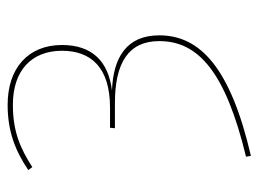

<svg xmlns="http://www.w3.org/2000/svg" viewBox="-104 -464 652 483"><g transform="rotate(-90 221.5 -222.0)"><path d="M200.1 -528.3C132.1 -528.3 84 -508.7 35.7 -476.4L43.1 -466.3C91.4 -496.9 132.6 -515.1 200.1 -515.1C287.4 -515.1 335.8 -466.9 335.8 -391.6C335.8 -319.6 294.8 -270.7 192.6 -270.7H142.1L140.9 -258.4H204.1C306.1 -258.4 360.1 -223.9 360.1 -146.9C360.1 -48.9 283 19.7 69.3 71.4L71.4 83.7C292.6 32.4 374.6 -44 374.6 -146.8C374.6 -228.7 319.4 -262.7 235.8 -265.8C309.7 -275 350.3 -316.1 350.3 -391.6C350.3 -476.1 292.6 -528.3 200.1 -528.3Z"/></g></svg>

Font: Fira Sans Hair
Style: Regular
Weight: 100
Designer: bBox Type GmbH & Carrois Corporate GbR & Edenspiekermann AG
Foundry: bBox Type GmbH & Carrois Corporate GbR & Edenspiekermann AG
Version: Version 4.300;PS 004.300;hotconv 1.0.88;makeotf.lib2.5.64775